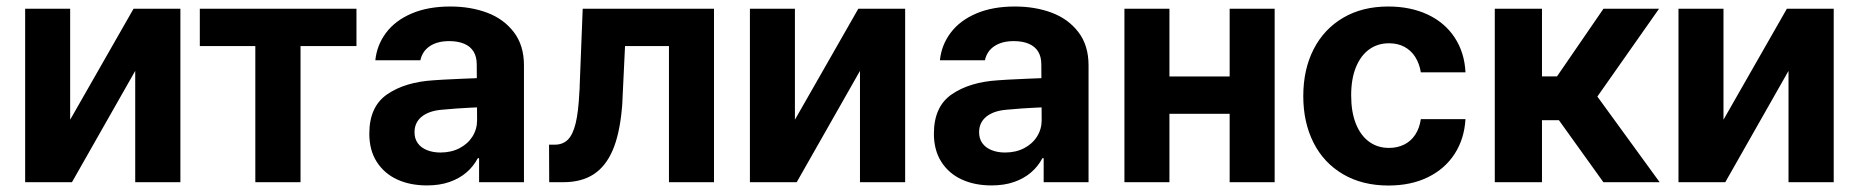

<svg xmlns="http://www.w3.org/2000/svg" viewBox="-20 -557 5683 587"><path d="M388.3 -530.3H531.5V0H393.4V-340.3L200 0H56.9V-530.3H194.5V-191Z M590.9 -530.3H1069.8V-416.1H898.8V0H760.6V-416.1H590.9Z M1376.5 -225.3 1329.7 -221.4Q1291.2 -218 1269.2 -200.2Q1247.3 -182.4 1247.3 -152.6Q1247.3 -133 1257.3 -119.1Q1267.3 -105.2 1285.5 -98Q1303.7 -90.7 1326.5 -90.7Q1359.2 -90.7 1384.6 -103.8Q1410.1 -116.9 1424.4 -139.5Q1438.6 -162.1 1438.6 -189.6L1437.5 -360.7Q1437.5 -383.3 1427.9 -399.2Q1418.3 -415.1 1399.2 -423.2Q1380.1 -431.3 1353.3 -431.3Q1317.1 -431.3 1294.1 -415.9Q1271.1 -400.5 1265.2 -372.7H1127.5Q1132.3 -419.5 1160.4 -456.9Q1188.5 -494.3 1238.5 -515.7Q1288.6 -537.1 1356.7 -537.1Q1418.6 -537.1 1469.2 -518.2Q1519.8 -499.3 1550.8 -458.9Q1581.9 -418.5 1581.9 -357.3V0H1444.7V-73.4H1440.8Q1427.7 -48.4 1406.3 -30Q1384.9 -11.5 1354.7 -0.8Q1324.5 9.9 1285.4 9.9Q1234 9.9 1194.4 -8.2Q1154.8 -26.4 1131.9 -62.1Q1109.1 -97.8 1109.1 -148.2Q1109.1 -231.2 1163.8 -268.7Q1218.5 -306.3 1306.1 -311.6Q1320.9 -313.1 1396.6 -316.4L1444.5 -318.3L1445.5 -229Q1425.6 -228.4 1376.5 -225.3Z M1658.6 -114.7H1676Q1700.7 -114.7 1716.1 -130Q1731.5 -145.3 1740 -180.2Q1748.5 -215.2 1751.3 -275.6Q1751.9 -280.8 1752.1 -285.8Q1752.3 -290.7 1752.3 -295.9L1761.5 -530.3H2162.9V0H2025.2V-416.1H1890.9L1883.1 -253Q1883.1 -247.2 1882.6 -240.8Q1882.1 -234.5 1881.6 -228.1Q1874.6 -147.8 1853.3 -98Q1831.9 -48.2 1794.8 -24.1Q1757.6 0 1702.9 0H1659.1Z M2604.1 -530.3H2747.3V0H2609.2V-340.3L2415.8 0H2272.7V-530.3H2410.3V-191Z M3102.6 -225.3 3055.8 -221.4Q3017.2 -218 2995.3 -200.2Q2973.4 -182.4 2973.4 -152.6Q2973.4 -133 2983.4 -119.1Q2993.4 -105.2 3011.6 -98Q3029.8 -90.7 3052.6 -90.7Q3085.3 -90.7 3110.7 -103.8Q3136.2 -116.9 3150.4 -139.5Q3164.7 -162.1 3164.7 -189.6L3163.6 -360.7Q3163.6 -383.3 3154 -399.2Q3144.4 -415.1 3125.3 -423.2Q3106.2 -431.3 3079.4 -431.3Q3043.2 -431.3 3020.1 -415.9Q2997.1 -400.5 2991.2 -372.7H2853.6Q2858.3 -419.5 2886.5 -456.9Q2914.6 -494.3 2964.6 -515.7Q3014.6 -537.1 3082.8 -537.1Q3144.7 -537.1 3195.3 -518.2Q3245.9 -499.3 3276.9 -458.9Q3308 -418.5 3308 -357.3V0H3170.8V-73.4H3166.9Q3153.8 -48.4 3132.4 -30Q3111 -11.5 3080.8 -0.8Q3050.5 9.9 3011.4 9.9Q2960.1 9.9 2920.5 -8.2Q2880.8 -26.4 2858 -62.1Q2835.2 -97.8 2835.2 -148.2Q2835.2 -231.2 2889.9 -268.7Q2944.6 -306.3 3032.2 -311.6Q3046.9 -313.1 3122.6 -316.4L3170.6 -318.3L3171.5 -229Q3151.7 -228.4 3102.6 -225.3Z M3785.9 -209H3508.3V-323.2H3785.9ZM3555.3 0H3417.7V-530.3H3555.3ZM3877 0H3739.4V-530.3H3877Z M3964.5 -263.2Q3964.5 -344.4 3996.1 -406.4Q4027.8 -468.3 4086.4 -502.7Q4145 -537.1 4224.1 -537.1Q4292.3 -537.1 4344.9 -512.5Q4397.5 -487.8 4427.5 -442Q4457.5 -396.2 4460.4 -335.8H4323.9Q4319.7 -362.3 4307 -382.5Q4294.3 -402.7 4273.9 -413.7Q4253.6 -424.7 4226.6 -424.7Q4191.9 -424.7 4165.9 -405.9Q4139.9 -387 4125.4 -351.4Q4110.9 -315.8 4110.9 -265.6Q4110.9 -215 4125.2 -179Q4139.5 -143 4165.5 -123.9Q4191.4 -104.8 4226.6 -104.8Q4252.3 -104.8 4272.9 -115Q4293.6 -125.2 4306.7 -145.1Q4319.9 -165 4323.9 -192.7H4460.4Q4456.9 -132.7 4427.4 -86.8Q4397.8 -40.9 4346 -15.4Q4294.1 10.2 4224.9 10.2Q4145 10.2 4086 -24.4Q4027 -59 3995.7 -121Q3964.5 -183 3964.5 -263.2Z M4550 -530.3H4694.3V-323.4H4740.2L4882.3 -530.3H5052.2L4863.6 -261.8L5054 0H4882L4746.1 -189.5H4694.3V0H4550Z M5443 -530.3H5586.2V0H5448V-340.3L5254.7 0H5111.6V-530.3H5249.2V-191Z"/></svg>

Font: Pretendard GOV Variable
Style: Regular
Weight: 400
Designer: Base glyphs from Inter by Rasmus Andersson; Hangul glyphs from Noto Sans CJK(Source Han Sans) by Jang Soo-young and Kang
Foundry: Kil Hyung-jin
Version: Version 1.307;Glyphs 3.2 (3192)